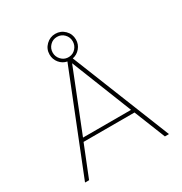

<svg xmlns="http://www.w3.org/2000/svg" viewBox="-195 -1005 1091 1149"><g transform="rotate(-30 350.0 -430.0)"><path d="M174 -215 88 0H60L331 -680Q300 -686 279.5 -711Q259 -736 259 -769Q259 -807 286 -833.5Q313 -860 350 -860Q388 -860 414.5 -833.5Q441 -807 441 -769Q441 -736 420 -711Q399 -686 368 -680L640 0H612L526 -215ZM344 -699H356Q383 -701 401 -721.5Q419 -742 419 -769Q419 -798 399 -818.5Q379 -839 350 -839Q321 -839 301 -818.5Q281 -798 281 -769Q281 -742 299.5 -721.5Q318 -701 344 -699ZM350 -657 184 -239H516Z"/></g></svg>

Font: Prompt Thin
Style: Regular
Weight: 100
Designer: Katatrad Team
Foundry: CadsonDemak
Version: Version 1.030